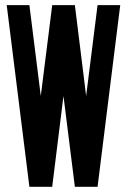

<svg xmlns="http://www.w3.org/2000/svg" viewBox="-20 -720 490 740"><path d="M356 -700.2H443.4L356 0H268.6L224.6 -350.1L181.2 0H93.3L5.9 -700.2H93.3L137.2 -350.1L181.2 -700.2H268.6L312 -350.1Z"/></svg>

Font: Silence
Style: Regular
Weight: 400
Designer: Lilo Joris
Foundry: Lilo Joris
Version: Version 1.035;Fontself Maker 3.5.7